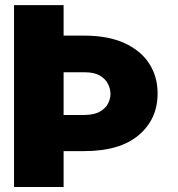

<svg xmlns="http://www.w3.org/2000/svg" viewBox="-20 -748 714 768"><path d="M36.1 -727.5H234.4V-605.5H317.4Q412.1 -605.5 477.5 -575.7Q543 -545.9 576.7 -493.9Q610.4 -441.9 610.4 -374Q610.4 -271.5 534.9 -207.5Q459.5 -143.6 317.4 -143.6H234.4V0H36.1ZM317.4 -459H234.4V-288.1H317.4Q356.9 -288.6 379.6 -301.5Q402.3 -314.5 412.1 -333.7Q421.9 -353 421.9 -372.1Q421.9 -392.1 412.1 -412.1Q402.3 -432.1 379.6 -445.6Q356.9 -459 317.4 -459Z"/></svg>

Font: Inter Tight Black
Style: Regular
Weight: 900
Designer: Rasmus Andersson
Foundry: rsms
Version: Version 3.004; ttfautohint (v1.8.4.7-5d5b)